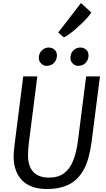

<svg xmlns="http://www.w3.org/2000/svg" viewBox="-20 -1259 709 1287"><path d="M294.9 8Q185.2 8 128.2 -50Q71.2 -108 71.2 -212.9Q71.2 -224.6 72.8 -242.6Q74.5 -260.6 77.8 -290.3L135.8 -747H230.2L173.9 -305.5Q170.9 -280.5 169.4 -258.4Q167.9 -236.3 167.9 -217.9Q167.9 -144.4 203.5 -106.4Q239.1 -68.5 308.4 -68.5Q369 -68.5 408 -96.8Q447.1 -125.1 469.5 -179.6Q491.9 -234.2 502.2 -313.3L557.5 -747H650.1L593.5 -304.5Q586 -248.1 573.1 -202.5Q560.2 -156.9 541.6 -122.7Q504.2 -54 443.2 -23Q382.3 8 294.9 8ZM292.2 -817.6Q271.7 -817.6 256 -833.3Q240.2 -849 240.2 -870.7Q240.2 -900.9 260.1 -920.6Q279.9 -940.4 306.4 -940.4Q330.7 -940.4 346.2 -925.4Q361.7 -910.4 361.7 -887.8Q361.7 -858.9 342.6 -838.2Q323.6 -817.6 292.2 -817.6ZM504.1 -817.6Q483.2 -817.6 467.6 -833.3Q452.1 -849 452.1 -870.7Q452.1 -901.3 471.8 -920.9Q491.5 -940.4 518.3 -940.4Q542.9 -940.4 558.2 -925.4Q573.5 -910.4 573.5 -887.8Q573.5 -858.9 554.5 -838.2Q535.6 -817.6 504.1 -817.6ZM408.5 -1008.4 370.2 -1041 522.8 -1238.6 592 -1175.3Q584.6 -1162.5 568.2 -1143.7Q551.9 -1124.9 530.5 -1104.1Q509.1 -1083.2 486.5 -1063.8Q463.8 -1044.4 443.3 -1029.5Q422.8 -1014.6 408.5 -1008.4Z"/></svg>

Font: Merriweather Sans Variable Regular
Style: Italic
Weight: 300
Italic angle: -8°
Designer: Eben Sorkin
Foundry: Eben Sorkin
Version: Version 2.001